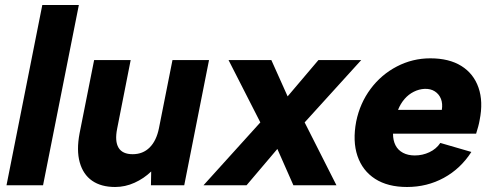

<svg xmlns="http://www.w3.org/2000/svg" viewBox="-20 -740 1968 767"><path d="M149 -720H295L152 0H6Z M716 0H583L584 -55Q555 -27 517.5 -10Q480 7 440 7Q384 7 348 -18Q312 -43 298.5 -91.5Q285 -140 298 -208L356 -500H502L448 -226Q438 -176 453.5 -150Q469 -124 510 -124Q551 -124 578 -151Q605 -178 615 -228L669 -500H815Z M893 -500H1064L1129 -355L1252 -500H1423L1197 -251L1324 0H1152L1088 -145L965 0H793L1020 -251Z M1606 7Q1529 7 1478.5 -25.5Q1428 -58 1408 -117Q1388 -176 1403 -255Q1418 -328 1460.5 -385Q1503 -442 1565.5 -474.5Q1628 -507 1699 -507Q1774 -507 1823 -476.5Q1872 -446 1891.5 -390Q1911 -334 1896 -260Q1894 -248 1890.5 -235Q1887 -222 1882 -206H1550Q1550 -179 1560 -159.5Q1570 -140 1590 -129.5Q1610 -119 1637 -119Q1668 -119 1695.5 -132Q1723 -145 1739 -169L1863 -133Q1820 -66 1753 -29.5Q1686 7 1606 7ZM1745 -301Q1749 -326 1741.5 -345Q1734 -364 1717 -375Q1700 -386 1676 -385Q1654 -384 1633 -373.5Q1612 -363 1596 -344.5Q1580 -326 1570 -301Z"/></svg>

Font: Albert Sans ExtraBold
Style: Italic
Weight: 800
Italic angle: -11.25°
Designer: Andreas Rasmussen
Foundry: a.Foundry
Version: Version 1.025